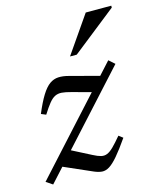

<svg xmlns="http://www.w3.org/2000/svg" viewBox="-115 -744 679 828"><g transform="rotate(-15 225.0 -329.5)"><path d="M-9.5 -9.5 387.5 -446 413.5 -423 19.5 10ZM68.5 -288.5 47 -297.5Q67.5 -346.5 85.5 -375.2Q103.5 -404 121.5 -416.8Q139.5 -429.5 160.2 -430.5Q181 -431.5 206.5 -424.5L361.5 -383.5L315 -323L199 -354.5Q174 -361.5 157.2 -362.8Q140.5 -364 127.2 -357.5Q114 -351 100.5 -334.5Q87 -318 68.5 -288.5ZM203.5 1.5 68 -58 121 -118 216.5 -69Q236.5 -58.5 250.8 -55Q265 -51.5 278 -56.8Q291 -62 306.8 -77.5Q322.5 -93 345.5 -120.5L364 -106.5Q332.5 -61 310.2 -35Q288 -9 271 1.5Q254 12 238 10.8Q222 9.5 203.5 1.5ZM232.5 -504.5 347 -670H461V-661.5L262.5 -504.5Z"/></g></svg>

Font: Newsreader 16pt
Style: Italic
Weight: 400
Italic angle: -17°
Designer: Hugues Gentile
Foundry: Production Type
Version: Version 1.003